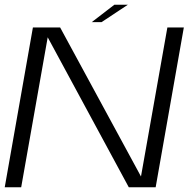

<svg xmlns="http://www.w3.org/2000/svg" viewBox="-21 -791 822 811"><path d="M-1 0 118 -675H233L574.5 -45.5L686 -675H755.5L636.5 0H523L180.5 -633.5L68.5 0ZM366.5 -697.5 462 -771H519L408 -697.5Z"/></svg>

Font: Anybody ExtraExpanded Light
Style: Italic
Weight: 300
Width: 8
Italic angle: -10°
Designer: Tyler Finck
Foundry: Etcetera Type Company
Version: Version 1.010; ttfautohint (v1.8.3) -l 8 -r 50 -G 200 -x 14 